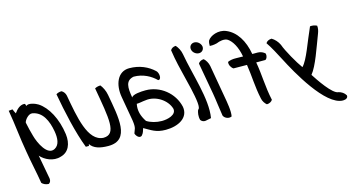

<svg xmlns="http://www.w3.org/2000/svg" viewBox="-127 -1001 2864 1547"><g transform="rotate(-15 1305.0 -227.0)"><path d="M355 -163C365 -82 337 -16 268 1C203 22 133 -13 99 -53C110 14 125 80 136 147C139 166 130 183 118 188C96 188 73 177 62 164C47 71 26 -18 11 -111C-11 -234 -20 -346 -41 -465L-9 -468C-4 -455 3 -442 9 -430C30 -460 58 -488 95 -486C103 -485 104 -473 106 -465C125 -488 187 -463 205 -451C278 -404 337 -297 355 -163ZM273 -211C257 -299 222 -381 138 -396C104 -402 70 -356 67 -337C76 -295 85 -256 96 -219C113 -156 170 -35 237 -72C279 -95 284 -149 273 -211Z M765 -382C800 -186 848 17 662 17C592 17 540 2 513 -39L510 -24H484C433 -155 392 -342 365 -494C377 -502 393 -507 410 -507C425 -500 439 -482 443 -462C477 -274 511 -63 641 -57C753 -58 725 -192 678 -459C690 -466 707 -471 725 -471C742 -450 759 -417 765 -382Z M1323 -133C1340 -37 1246 11 1143 11C1061 11 1027 -18 969 -50C961 -27 960 -13 942 7C915 27 889 -18 890 -27C900 -60 913 -61 903 -130L867 -336C848 -442 886 -545 985 -545C1070 -545 1140 -513 1190 -466C1212 -447 1216 -387 1186 -392C1144 -434 1080 -470 1002 -470C931 -456 933 -397 948 -311C959 -334 1025 -339 1066 -339C1187 -339 1296 -253 1323 -133ZM1245 -137C1223 -215 1130 -275 1044 -261C1017 -259 995 -252 970 -252C959 -198 973 -150 1006 -100C1038 -79 1085 -66 1131 -66C1178 -66 1254 -84 1245 -137Z M1433 -542C1465 -359 1544 -142 1518 14C1485 18 1455 38 1430 6C1421 -27 1427 -57 1435 -78C1481 -92 1385 -391 1360 -531L1349 -597C1355 -610 1373 -622 1394 -622C1411 -603 1428 -573 1433 -542Z M1601 -563C1605 -538 1587 -516 1561 -516C1534 -516 1509 -537 1505 -562C1500 -588 1518 -610 1545 -610C1571 -610 1596 -589 1601 -563ZM1667 -130C1677 -75 1691 2 1682 44C1656 57 1622 41 1613 18C1603 -41 1595 -116 1585 -172L1538 -435C1544 -448 1563 -460 1584 -460C1600 -446 1616 -420 1621 -393Z M2079 -374C2083 -353 2076 -333 2063 -325H1986C2005 -222 2005 -114 2030 -2C2023 11 2004 23 1982 23C1967 11 1951 -11 1947 -36C1925 -137 1924 -230 1909 -325C1871 -325 1835 -326 1797 -326C1780 -336 1763 -363 1768 -388C1788 -397 1811 -401 1838 -400C1858 -400 1876 -399 1896 -399C1881 -482 1848 -536 1813 -560C1787 -577 1743 -567 1719 -556C1692 -549 1667 -549 1659 -550C1658 -566 1660 -581 1665 -594C1686 -629 1758 -658 1819 -632C1900 -598 1953 -514 1973 -399H2018C2042 -399 2066 -388 2079 -374Z M2537 -484C2540 -462 2535 -441 2526 -418C2486 -315 2440 -173 2390 -113C2421 -65 2515 78 2565 78C2588 84 2610 97 2623 120C2627 141 2607 152 2583 152C2437 152 2258 -174 2196 -295C2170 -344 2137 -409 2106 -453C2113 -467 2132 -478 2155 -478C2179 -464 2202 -439 2215 -411C2235 -354 2300 -241 2336 -192C2384 -242 2425 -373 2480 -494C2500 -496 2519 -493 2537 -484Z"/></g></svg>

Font: Snowfall
Style: RevObl
Weight: 400
Designer: Jasper
Foundry: Cannot Into Space Fonts
Version: Version 0.9